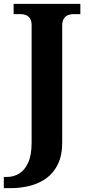

<svg xmlns="http://www.w3.org/2000/svg" viewBox="-40 -734 457 994"><path d="M-20.3 240V182H-2.6Q29.4 182 58.2 165.2Q87.1 148.4 105.4 109.1Q123.7 69.7 123.7 3.2V-602.8Q123.7 -625.3 115.4 -638.1Q107.1 -650.8 94.1 -655.9Q81.1 -661 67.2 -661H30.5V-714H376V-661H339.8Q325.3 -661 312.1 -655.7Q298.9 -650.4 290.5 -637.4Q282.1 -624.5 282.1 -600.6V2.2Q282.1 69.8 260 115.6Q237.9 161.5 200.2 188.7Q162.5 215.8 114.9 227.9Q67.3 240 15.9 240Z"/></svg>

Font: Noto Serif Hebrew
Style: Regular
Weight: 400
Designer: Monotype Design Team
Foundry: Monotype Imaging Inc.
Version: Version 2.003